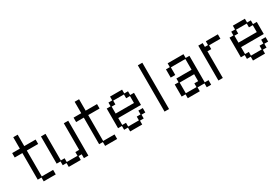

<svg xmlns="http://www.w3.org/2000/svg" viewBox="52 -1703 3896 2708"><g transform="rotate(-30 2000.0 -349.0)"><path d="M184 -468H59V-540H184V-726H256V-540H441V-468H256V-46H441V28H245V-35H184Z M591 -97H528V-540H602V-107H663V-46H838V-107H900V-540H972V28H900V-35H849V28H653V-35H591Z M1184 -468H1059V-540H1184V-726H1256V-540H1441V-468H1256V-46H1441V28H1245V-35H1184Z M1591 -97H1528V-417H1591V-478H1653V-540H1849V-478H1910V-417H1972V-220H1602V-107H1663V-46H1838V-107H1900V-169H1972V-97H1910V-35H1849V28H1653V-35H1591ZM1900 -293V-406H1838V-468H1663V-406H1602V-293Z M2213 -726H2286V28H2213Z M2528 -231H2591V-293H2838V-468H2602V-344H2528V-478H2591V-540H2849V-478H2910V-46H2972V28H2900V-35H2787V28H2591V-35H2528ZM2776 -46V-107H2838V-220H2602V-46Z M3090 -540H3162V-478H3213V-540H3409V-468H3224V-406H3162V28H3090Z M3591 -97H3528V-417H3591V-478H3653V-540H3849V-478H3910V-417H3972V-220H3602V-107H3663V-46H3838V-107H3900V-169H3972V-97H3910V-35H3849V28H3653V-35H3591ZM3900 -293V-406H3838V-468H3663V-406H3602V-293Z"/></g></svg>

Font: DotGothic16
Style: Regular
Weight: 400
Designer: Fontworks Inc.
Foundry: Fontworks Inc.
Version: Version 1.100